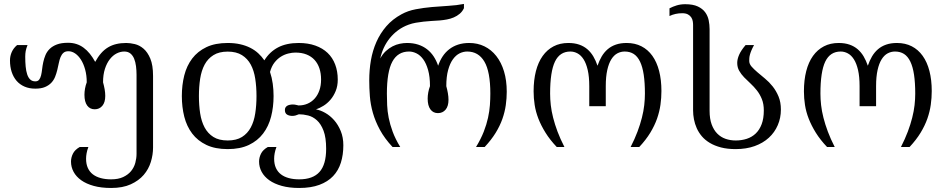

<svg xmlns="http://www.w3.org/2000/svg" viewBox="-20 -748 4830 977"><path d="M159.7 -334Q172.4 -334 179 -342.3Q185.5 -350.6 189 -364.5Q192.4 -378.4 194.3 -396Q196.3 -413.6 200.2 -431.9Q204.1 -450.2 211.4 -467.8Q218.8 -485.4 232.9 -499.3Q247.1 -513.2 269.5 -521.7Q292 -530.3 326.2 -530.3Q349.6 -530.3 369.1 -523.9Q388.7 -517.6 405.5 -505.1Q422.4 -492.7 437 -474.6Q451.7 -456.5 464.4 -433.1Q478.5 -459 494.6 -477.3Q510.7 -495.6 530 -507.1Q549.3 -518.6 572 -523.9Q594.7 -529.3 622.6 -529.3Q642.1 -529.3 665.8 -523.7Q689.5 -518.1 710.2 -500.5Q731 -482.9 744.9 -449.7Q758.8 -416.5 758.8 -361.8V2.4Q758.8 39.1 747.6 75.9Q736.3 112.8 711.2 142.1Q686 171.4 645.3 189.9Q604.5 208.5 545.4 208.5Q495.1 208.5 457 198Q418.9 187.5 393.3 169.2Q367.7 150.9 354.5 126.5Q341.3 102.1 341.3 74.2Q341.3 53.7 351.1 33.9Q360.8 14.2 385.7 0H429.7Q423.3 17.1 420.7 31.7Q418 46.4 418 59.6Q418 86.9 427 106.7Q436 126.5 452.6 139.2Q469.2 151.9 492.7 158.2Q516.1 164.6 545.4 164.6Q582 164.6 606.9 152.8Q631.8 141.1 647 122.6Q662.1 104 668.5 80.8Q674.8 57.6 674.8 34.7V-367.2Q674.8 -389.6 672.1 -411.1Q669.4 -432.6 662.6 -449.2Q655.8 -465.8 643.6 -475.8Q631.3 -485.8 612.3 -485.8Q592.8 -485.8 573.5 -476.1Q554.2 -466.3 538.8 -446.5Q523.4 -426.8 513.9 -397.5Q504.4 -368.2 504.4 -329.1Q509.3 -311.5 512.5 -293.7Q515.6 -275.9 515.6 -259.8Q515.6 -227.1 500.7 -209.5Q485.8 -191.9 461.9 -191.9Q437.5 -191.9 423.6 -210.9Q409.7 -230 409.7 -265.6Q409.7 -280.8 412.6 -297.1Q415.5 -313.5 421.4 -329.1Q421.4 -364.7 413.3 -394Q405.3 -423.3 392.1 -444.1Q378.9 -464.8 362.3 -476.1Q345.7 -487.3 328.1 -487.3Q312 -487.3 302.7 -479Q293.5 -470.7 288.1 -457.5Q282.7 -444.3 279.3 -427.2Q275.9 -410.2 271.5 -392.1Q267.1 -374 260.3 -356.9Q253.4 -339.8 241 -326.7Q228.5 -313.5 209 -305.2Q189.5 -296.9 159.7 -296.9Q128.9 -296.9 104.7 -307.4Q80.6 -317.9 64.2 -336.9Q47.9 -356 39.3 -382.3Q30.8 -408.7 30.8 -440.4Q30.8 -462.9 39.8 -483.2Q48.8 -503.4 66.9 -518.6H120.1Q113.3 -501.5 110.8 -488.3Q108.4 -475.1 108.4 -459.5Q108.4 -432.1 110.6 -409.2Q112.8 -386.2 118.4 -369.4Q124 -352.5 134 -343.3Q144 -334 159.7 -334Z M1727.1 -8.8Q1727.1 39.6 1714.6 79.6Q1702.1 119.6 1675 148.2Q1647.9 176.8 1605.2 192.6Q1562.5 208.5 1502.4 208.5Q1452.1 208.5 1414.1 198Q1376 187.5 1350.3 169.2Q1324.7 150.9 1311.5 126.5Q1298.3 102.1 1298.3 74.2Q1298.3 53.7 1308.1 33.9Q1317.9 14.2 1342.8 0H1386.7Q1380.4 17.1 1377.7 31.7Q1375 46.4 1375 59.6Q1375 86.9 1384 106.7Q1393.1 126.5 1409.7 139.2Q1426.3 151.9 1449.7 158.2Q1473.1 164.6 1502.4 164.6Q1572.3 164.6 1606 126.7Q1639.6 88.9 1639.6 9.3Q1639.6 -47.9 1626.5 -82.5Q1613.3 -117.2 1592.8 -135.7Q1572.3 -154.3 1547.9 -160.4Q1523.4 -166.5 1501 -166.5Q1492.2 -162.6 1483.9 -160.4Q1475.6 -158.2 1467.8 -158.2Q1452.1 -158.2 1440.9 -164.8Q1429.7 -171.4 1429.7 -188.5Q1429.7 -196.3 1433.1 -201.7Q1436.5 -207 1442.1 -210.2Q1447.8 -213.4 1455.1 -214.8Q1462.4 -216.3 1470.2 -216.3Q1478 -216.3 1485.4 -214.6Q1492.7 -212.9 1499.5 -211.4Q1524.4 -211.4 1545.2 -220.5Q1565.9 -229.5 1581.3 -246.6Q1596.7 -263.7 1605.2 -288.1Q1613.8 -312.5 1613.8 -343.3Q1613.8 -374.5 1605.5 -399.7Q1597.2 -424.8 1580.8 -442.9Q1564.5 -460.9 1540 -470.7Q1515.6 -480.5 1482.9 -480.5Q1466.8 -480.5 1447.5 -475.8Q1428.2 -471.2 1409.9 -460Q1391.6 -448.7 1376.7 -429.7Q1361.8 -410.6 1354 -381.8Q1363.8 -352.5 1367.9 -321.8Q1372.1 -291 1372.1 -259.3Q1372.1 -203.1 1359.4 -154.1Q1346.7 -105 1318.8 -68.4Q1291 -31.7 1246.6 -10.5Q1202.1 10.7 1138.7 10.7Q1074.7 10.7 1030.3 -10.5Q985.8 -31.7 958 -68.4Q930.2 -105 917.7 -154.1Q905.3 -203.1 905.3 -259.3Q905.3 -315.4 917.7 -364.5Q930.2 -413.6 958 -450.2Q985.8 -486.8 1030.3 -508.1Q1074.7 -529.3 1138.7 -529.3Q1173.3 -529.3 1201.7 -522.9Q1230 -516.6 1253.2 -504.9Q1276.4 -493.2 1294.2 -476.8Q1312 -460.4 1325.2 -440.9Q1351.6 -483.9 1394.5 -506.6Q1437.5 -529.3 1500 -529.3Q1547.4 -529.3 1584.5 -516.1Q1621.6 -502.9 1647 -478.8Q1672.4 -454.6 1685.5 -419.9Q1698.7 -385.3 1698.7 -342.8Q1698.7 -310.5 1688.2 -284.9Q1677.7 -259.3 1661.6 -240.5Q1645.5 -221.7 1625.7 -209.5Q1606 -197.3 1587.9 -191.4Q1610.4 -187.5 1635 -173.6Q1659.7 -159.7 1680.2 -136.5Q1700.7 -113.3 1713.9 -81.1Q1727.1 -48.8 1727.1 -8.8ZM992.2 -259.3Q992.2 -212.4 998.5 -171.1Q1004.9 -129.9 1021.2 -99.4Q1037.6 -68.8 1065.9 -51Q1094.2 -33.2 1138.7 -33.2Q1183.1 -33.2 1211.4 -51Q1239.7 -68.8 1256.1 -99.4Q1272.5 -129.9 1278.8 -171.1Q1285.2 -212.4 1285.2 -259.3Q1285.2 -306.2 1278.8 -347.4Q1272.5 -388.7 1256.1 -419.2Q1239.7 -449.7 1211.2 -467.5Q1182.6 -485.4 1138.7 -485.4Q1094.7 -485.4 1066.2 -467.5Q1037.6 -449.7 1021.2 -419.2Q1004.9 -388.7 998.5 -347.4Q992.2 -306.2 992.2 -259.3Z M2340.8 -706.5Q2333 -689.5 2319.3 -678Q2305.7 -666.5 2289.1 -659.4Q2272.5 -652.3 2253.9 -648.9Q2235.4 -645.5 2218.3 -644Q2197.8 -642.6 2176.8 -641.4Q2155.8 -640.1 2135.5 -637.9Q2115.2 -635.7 2095.9 -632.3Q2076.7 -628.9 2059.6 -622.6Q2029.8 -611.8 2005.6 -594Q1981.4 -576.2 1963.4 -553.7Q1945.3 -531.2 1933.1 -504.9Q1920.9 -478.5 1915 -450.7Q1927.2 -473.1 1943.4 -488Q1959.5 -502.9 1977.5 -512.2Q1995.6 -521.5 2014.6 -525.4Q2033.7 -529.3 2051.3 -529.3Q2082.5 -529.3 2107.9 -521Q2133.3 -512.7 2153.1 -497.3Q2172.9 -481.9 2186.8 -460.7Q2200.7 -439.5 2209.5 -413.6Q2218.3 -439.5 2232.2 -460.7Q2246.1 -481.9 2265.9 -497.3Q2285.6 -512.7 2311 -521Q2336.4 -529.3 2367.7 -529.3Q2410.2 -529.3 2445.1 -512.2Q2480 -495.1 2505.4 -462.9Q2530.8 -430.7 2544.7 -384.8Q2558.6 -338.9 2558.6 -281.2Q2558.6 -247.6 2553.7 -212.9Q2548.8 -178.2 2536.4 -142.8Q2523.9 -107.4 2502 -71.8Q2480 -36.1 2446.3 0H2402.3Q2427.2 -41 2441.7 -78.1Q2456.1 -115.2 2463.4 -148.9Q2470.7 -182.6 2472.9 -213.1Q2475.1 -243.7 2475.1 -271.5Q2475.1 -383.3 2444.8 -434.6Q2414.6 -485.8 2357.4 -485.8Q2337.9 -485.8 2318.8 -476.6Q2299.8 -467.3 2284.7 -446.3Q2269.5 -425.3 2260.3 -391.6Q2251 -357.9 2251 -309.6Q2255.9 -292 2259 -274.2Q2262.2 -256.3 2262.2 -240.2Q2262.2 -207.5 2247.3 -189.9Q2232.4 -172.4 2208.5 -172.4Q2184.1 -172.4 2170.2 -191.4Q2156.2 -210.4 2156.2 -246.1Q2156.2 -261.2 2159.2 -277.6Q2162.1 -293.9 2168 -309.6Q2168 -357.9 2158.4 -391.6Q2148.9 -425.3 2133.8 -446Q2118.7 -466.8 2099.6 -476.3Q2080.6 -485.8 2061.5 -485.8Q2004.4 -485.8 1976.6 -434.6Q1948.7 -383.3 1948.7 -271.5Q1948.7 -243.7 1950 -213.1Q1951.2 -182.6 1957.8 -148.9Q1964.4 -115.2 1978 -78.1Q1991.7 -41 2016.6 0H1977.5Q1937 -43.5 1913.3 -87.2Q1889.6 -130.9 1877.4 -173.8Q1865.2 -216.8 1862.1 -258.3Q1858.9 -299.8 1858.9 -338.9Q1858.9 -391.6 1867.4 -441.2Q1876 -490.7 1895.3 -534.4Q1914.6 -578.1 1945.8 -614.3Q1977.1 -650.4 2022.9 -675.3Q2055.7 -693.4 2095.7 -700.9Q2135.7 -708.5 2177.7 -712.2Q2219.7 -715.8 2261.7 -718.3Q2303.7 -720.7 2340.8 -728Z M2978.5 -309.6Q2978.5 -357.9 2970.7 -391.6Q2962.9 -425.3 2949.7 -446Q2936.5 -466.8 2918.9 -476.3Q2901.4 -485.8 2882.3 -485.8Q2828.6 -485.8 2804 -434.6Q2779.3 -383.3 2779.3 -271.5Q2779.3 -243.7 2782.7 -213.1Q2786.1 -182.6 2794.7 -148.9Q2803.2 -115.2 2817.1 -78.1Q2831.1 -41 2852.1 0H2813Q2778.3 -36.6 2755.9 -72.8Q2733.4 -108.9 2719.7 -144Q2706.1 -179.2 2700.7 -213.9Q2695.3 -248.5 2695.3 -283.2Q2695.3 -340.3 2707 -386Q2718.8 -431.6 2741.5 -463.4Q2764.2 -495.1 2796.9 -512.2Q2829.6 -529.3 2872.1 -529.3Q2903.3 -529.3 2927.2 -521Q2951.2 -512.7 2969 -497.3Q2986.8 -481.9 2999.3 -460.7Q3011.7 -439.5 3020.5 -413.6Q3029.3 -439.5 3041.7 -460.7Q3054.2 -481.9 3072 -497.3Q3089.8 -512.7 3113.8 -521Q3137.7 -529.3 3168.9 -529.3Q3210.9 -529.3 3243.9 -512.5Q3276.9 -495.6 3299.6 -463.9Q3322.3 -432.1 3334 -386.7Q3345.7 -341.3 3345.7 -284.7Q3345.7 -250 3340.8 -215.1Q3335.9 -180.2 3323.5 -144.5Q3311 -108.9 3289.1 -72.8Q3267.1 -36.6 3232.9 0H3189Q3210 -41 3223.9 -78.1Q3237.8 -115.2 3246.3 -148.9Q3254.9 -182.6 3258.3 -213.1Q3261.7 -243.7 3261.7 -271.5Q3261.7 -327.1 3255.6 -367.7Q3249.5 -408.2 3236.8 -434.6Q3224.1 -460.9 3204.8 -473.4Q3185.5 -485.8 3158.7 -485.8Q3139.2 -485.8 3121.6 -476.6Q3104 -467.3 3090.8 -446.3Q3077.6 -425.3 3070.1 -391.6Q3062.5 -357.9 3062.5 -309.6V-207.5H2978.5Z M3506.8 -621.6Q3506.8 -629.9 3505.1 -640.1Q3503.4 -650.4 3497.6 -659.4Q3491.7 -668.5 3480.7 -674.6Q3469.7 -680.7 3451.2 -680.7Q3416.5 -680.7 3386.7 -666.5V-705.6Q3403.3 -714.4 3423.3 -720.5Q3443.4 -726.6 3466.8 -726.6Q3506.3 -726.6 3530.8 -715.1Q3555.2 -703.6 3568.4 -685.5Q3581.5 -667.5 3586.2 -644.8Q3590.8 -622.1 3590.8 -599.6V-183.6Q3590.8 -143.6 3601.3 -115Q3611.8 -86.4 3629.6 -68.4Q3647.5 -50.3 3671.6 -41.7Q3695.8 -33.2 3723.6 -33.2Q3753.9 -33.2 3780 -41.7Q3806.2 -50.3 3825.4 -68.6Q3844.7 -86.9 3855.7 -116Q3866.7 -145 3866.7 -186Q3866.7 -219.2 3856.7 -243.9Q3846.7 -268.6 3831.5 -287.8Q3816.4 -307.1 3799.1 -323Q3781.7 -338.9 3766.6 -354.5Q3751.5 -370.1 3741.5 -387.7Q3731.4 -405.3 3731.4 -428.2Q3731.4 -446.8 3741 -469Q3750.5 -491.2 3773.9 -518.6H3816.9Q3808.1 -502.4 3803.2 -490.5Q3798.3 -478.5 3795.9 -469.2Q3793.5 -460 3793 -452.4Q3792.5 -444.8 3792.5 -438Q3792.5 -422.9 3804.4 -409.2Q3816.4 -395.5 3834.2 -380.4Q3852.1 -365.2 3873 -347.9Q3894 -330.6 3911.9 -308.1Q3929.7 -285.6 3941.7 -256.8Q3953.6 -228 3953.6 -190.4Q3953.6 -147.9 3937.7 -111.1Q3921.9 -74.2 3892.3 -47.1Q3862.8 -20 3820.1 -4.6Q3777.3 10.7 3723.6 10.7Q3681.2 10.7 3648.7 2.2Q3616.2 -6.3 3592 -20.8Q3567.9 -35.2 3551.5 -54.4Q3535.2 -73.7 3525.4 -95.7Q3515.6 -117.7 3511.2 -140.9Q3506.8 -164.1 3506.8 -186Z M4354 -309.6Q4354 -357.9 4346.2 -391.6Q4338.4 -425.3 4325.2 -446Q4312 -466.8 4294.4 -476.3Q4276.9 -485.8 4257.8 -485.8Q4204.1 -485.8 4179.4 -434.6Q4154.8 -383.3 4154.8 -271.5Q4154.8 -243.7 4158.2 -213.1Q4161.6 -182.6 4170.2 -148.9Q4178.7 -115.2 4192.6 -78.1Q4206.5 -41 4227.5 0H4188.5Q4153.8 -36.6 4131.3 -72.8Q4108.9 -108.9 4095.2 -144Q4081.5 -179.2 4076.2 -213.9Q4070.8 -248.5 4070.8 -283.2Q4070.8 -340.3 4082.5 -386Q4094.2 -431.6 4116.9 -463.4Q4139.6 -495.1 4172.4 -512.2Q4205.1 -529.3 4247.6 -529.3Q4278.8 -529.3 4302.7 -521Q4326.7 -512.7 4344.5 -497.3Q4362.3 -481.9 4374.8 -460.7Q4387.2 -439.5 4396 -413.6Q4404.8 -439.5 4417.2 -460.7Q4429.7 -481.9 4447.5 -497.3Q4465.3 -512.7 4489.3 -521Q4513.2 -529.3 4544.4 -529.3Q4586.4 -529.3 4619.4 -512.5Q4652.3 -495.6 4675 -463.9Q4697.8 -432.1 4709.5 -386.7Q4721.2 -341.3 4721.2 -284.7Q4721.2 -250 4716.3 -215.1Q4711.4 -180.2 4699 -144.5Q4686.5 -108.9 4664.6 -72.8Q4642.6 -36.6 4608.4 0H4564.5Q4585.4 -41 4599.4 -78.1Q4613.3 -115.2 4621.8 -148.9Q4630.4 -182.6 4633.8 -213.1Q4637.2 -243.7 4637.2 -271.5Q4637.2 -327.1 4631.1 -367.7Q4625 -408.2 4612.3 -434.6Q4599.6 -460.9 4580.3 -473.4Q4561 -485.8 4534.2 -485.8Q4514.6 -485.8 4497.1 -476.6Q4479.5 -467.3 4466.3 -446.3Q4453.1 -425.3 4445.6 -391.6Q4438 -357.9 4438 -309.6V-207.5H4354Z"/></svg>

Font: Arian AMU Serif
Style: Regular
Weight: 400
Designer: Ruben Hakobyan (Tarumian)
Foundry: Ruben Hakobyan (Tarumian)
Version: Version 1.002